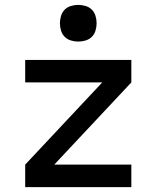

<svg xmlns="http://www.w3.org/2000/svg" viewBox="-20 -765 640 785"><path d="M83 0V-92L398 -428H83V-520H517V-428L202 -92H517V0ZM300 -595Q285 -595 270 -599.5Q255 -604 244.5 -614.5Q234 -625 229.5 -640Q225 -655 225 -670Q225 -685 229.5 -700Q234 -715 244.5 -725.5Q255 -736 270 -740.5Q285 -745 300 -745Q315 -745 330 -740.5Q345 -736 355.5 -725.5Q366 -715 370.5 -700Q375 -685 375 -670Q375 -655 370.5 -640Q366 -625 355.5 -614.5Q345 -604 330 -599.5Q315 -595 300 -595Z"/></svg>

Font: Iosevka Semibold Extended
Style: Regular
Weight: 600
Width: 7
Monospace: yes
Designer: Belleve Invis
Foundry: Belleve Invis
Version: Version 32.5.0; ttfautohint (v1.8.4)